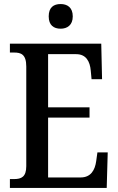

<svg xmlns="http://www.w3.org/2000/svg" viewBox="-20 -930 586 950"><path d="M280 -788C312 -788 340 -805 340 -849C340 -894 312 -910 280 -910C246 -910 221 -894 221 -849C221 -805 246 -788 280 -788ZM29 0H508L513 -176H462L456 -133C450 -89 430 -52 379 -52H218V-348H423V-399H218V-662H357C406 -662 425 -626 429 -581L433 -538H485L481 -714H29V-670H50C83 -670 110 -662 110 -601V-108C110 -55 86 -44 50 -44H29Z"/></svg>

Font: Noto Serif Bengali Condensed Medium
Style: Regular
Weight: 500
Width: 3
Designer: Juan Bruce, Universal Thirst, Indian Type Foundry and the Monotype Design Team.
Foundry: Monotype Imaging Inc.
Version: Version 2.003